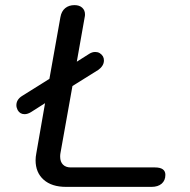

<svg xmlns="http://www.w3.org/2000/svg" viewBox="-20 -730 743 750"><path d="M626 -47Q626 -25 611.5 -12.5Q597 0 572 0H238Q182 0 150.5 -28Q119 -56 119 -104Q119 -117 122 -132L156 -327L101 -292Q88 -284 76 -284Q58 -284 49 -300Q44 -310 44 -319Q44 -341 66 -355L173 -422L216 -663Q220 -686 234.5 -698Q249 -710 271 -710Q290 -710 301 -700Q312 -690 312 -674Q312 -667 311 -664L280 -489L329 -520Q340 -527 352 -527Q371 -527 382 -510Q386 -503 386 -494Q386 -483 380 -473.5Q374 -464 364 -457L263 -394L216 -131Q215 -126 215 -118Q215 -98 226 -87Q237 -76 256 -76H585Q626 -76 626 -47Z"/></svg>

Font: Kodchasan Medium
Style: Italic
Weight: 500
Italic angle: -10°
Version: Version 1.000; ttfautohint (v1.6)